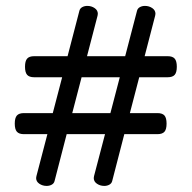

<svg xmlns="http://www.w3.org/2000/svg" viewBox="-20 -610 640 641"><path d="M570.3 -387.2Q570.3 -368.2 563.2 -360.1Q556.2 -352.1 539.6 -352.1H444.8L413.6 -232.4H505.4Q522 -232.4 529.1 -224.4Q536.1 -216.3 536.1 -197.3Q536.1 -178.2 529.1 -170.2Q522 -162.1 505.4 -162.1H395L354.5 -5.4Q352.5 2.4 345 6.6Q337.4 10.7 328.1 10.7Q314.5 10.7 303.7 3.4Q293 -3.9 293 -15.6Q293 -17.1 293.9 -22L330.6 -162.1H202.6L162.1 -5.4Q160.2 2.4 152.6 6.6Q145 10.7 135.7 10.7Q122.1 10.7 111.3 3.4Q100.6 -3.9 100.6 -15.6Q100.6 -17.1 101.6 -22L138.2 -162.1H60.1Q43.5 -162.1 36.4 -170.2Q29.3 -178.2 29.3 -197.3Q29.3 -216.3 36.4 -224.4Q43.5 -232.4 60.1 -232.4H156.2L187.5 -352.1H94.2Q77.6 -352.1 70.6 -360.1Q63.5 -368.2 63.5 -387.2Q63.5 -406.2 70.6 -414.3Q77.6 -422.4 94.2 -422.4H205.6L245.1 -574.2Q247.1 -582 254.6 -586.2Q262.2 -590.3 271.5 -590.3Q285.2 -590.3 295.9 -583Q306.6 -575.7 306.6 -564Q306.6 -562.5 305.7 -557.6L270.5 -422.4H397.9L437.5 -574.2Q439.5 -582 447 -586.2Q454.6 -590.3 463.9 -590.3Q477.5 -590.3 488.3 -583Q499 -575.7 499 -564Q499 -562.5 498 -557.6L462.9 -422.4H539.6Q556.2 -422.4 563.2 -414.3Q570.3 -406.2 570.3 -387.2ZM348.6 -232.4 379.9 -352.1H252.4L221.2 -232.4Z"/></svg>

Font: Courier Prime
Style: Regular
Weight: 400
Designer: Alan Dague-Greene, Quote-Unquote Apps
Foundry: Quote-Unquote Apps
Version: Version 3.018